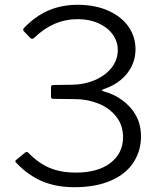

<svg xmlns="http://www.w3.org/2000/svg" viewBox="-20 -772 674 802"><path d="M77 -648Q77 -652 80 -655Q128 -705 183 -728.5Q238 -752 304 -752Q377 -752 432 -727.5Q487 -703 516.5 -661Q546 -619 546 -566Q546 -510 511.5 -466Q477 -422 417 -401Q406 -398 406 -395Q406 -392 417 -389Q482 -371 525.5 -321.5Q569 -272 569 -203Q569 -142 537.5 -93.5Q506 -45 443 -17.5Q380 10 290 10Q216 10 157 -14.5Q98 -39 48 -92Q44 -96 44 -98Q44 -102 50 -106L84 -134Q89 -138 92 -137.5Q95 -137 98 -134Q142 -89 189 -70Q236 -51 296 -51Q389 -51 441.5 -91.5Q494 -132 494 -199Q494 -249 465.5 -285Q437 -321 391 -339.5Q345 -358 293 -358L204 -359Q193 -359 193 -367V-409Q193 -413 196 -415Q199 -417 204 -417L276 -418Q330 -418 375 -437Q420 -456 446 -489Q472 -522 472 -563Q472 -599 450.5 -628.5Q429 -658 391 -675Q353 -692 305 -692Q203 -692 123 -614Q119 -610 114 -610Q110 -610 106 -614L80 -641Q77 -644 77 -648Z"/></svg>

Font: Libre Franklin Light
Style: Regular
Weight: 300
Designer: Pablo Impallari, Rodrigo Fuenzalida
Foundry: Impallari Type
Version: Version 1.002; ttfautohint (v1.5)